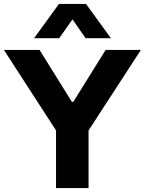

<svg xmlns="http://www.w3.org/2000/svg" viewBox="-32 -960 739 980"><path d="M254 0V-367L282 -251L-12 -705H170L335 -440H342L507 -705H687L392 -251L420 -367V0ZM142 -765 269 -940H407L534 -765H405L338 -861L270 -765Z"/></svg>

Font: Nunito Sans 6pt ExtraBold
Style: Regular
Weight: 800
Version: Version 3.101;gftools[0.9.27]